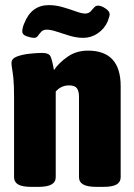

<svg xmlns="http://www.w3.org/2000/svg" viewBox="-20 -729 525 751"><path d="M104 2Q67 2 51 -7.5Q35 -17 35 -36V-349Q35 -396 32.5 -421Q30 -446 27.5 -459Q25 -472 25 -483Q25 -500 46.5 -508Q68 -516 96.5 -519Q125 -522 145 -522Q171 -522 177.5 -508.5Q184 -495 191 -455Q211 -484 245 -507.5Q279 -531 324 -531Q452 -531 452 -392V-36Q452 -17 436 -7.5Q420 2 383 2H359Q322 2 305.5 -7.5Q289 -17 289 -36V-351Q289 -372 281 -383.5Q273 -395 250 -395Q219 -395 198 -371V-36Q198 -17 181.5 -7.5Q165 2 128 2ZM114 -581Q102 -581 84.5 -587Q67 -593 67 -606Q67 -613 69.5 -622.5Q72 -632 75 -638Q103 -709 171 -709Q198 -709 225.5 -701Q253 -693 276.5 -684.5Q300 -676 313 -676Q326 -676 334 -684Q342 -692 348 -699.5Q354 -707 364 -707Q376 -707 392.5 -696Q409 -685 409 -673Q409 -666 401 -645Q389 -617 363 -599Q337 -581 306 -581Q280 -581 253 -589Q226 -597 202.5 -605Q179 -613 163 -613Q149 -613 141.5 -605Q134 -597 128.5 -589Q123 -581 114 -581Z"/></svg>

Font: Asap Condensed ExtraBold
Style: Regular
Weight: 800
Width: 3
Designer: Pablo Cosgaya
Foundry: Omnibus-Type
Version: Version 3.001; ttfautohint (v1.8.4.7-5d5b)